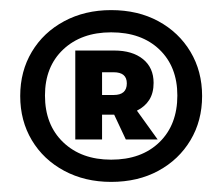

<svg xmlns="http://www.w3.org/2000/svg" viewBox="-20 -730 440 380"><path d="M200 -370Q148 -370 107 -392Q66 -414 43 -452.5Q20 -491 20 -540Q20 -589 43 -627.5Q66 -666 107 -688Q148 -710 200 -710Q253 -710 293.5 -688Q334 -666 357 -627.5Q380 -589 380 -540Q380 -491 357 -452.5Q334 -414 293.5 -392Q253 -370 200 -370ZM69 -541Q69 -483 105 -448.5Q141 -414 200 -414Q260 -414 295.5 -448.5Q331 -483 331 -541Q331 -598 295.5 -632Q260 -666 200 -666Q141 -666 105 -632Q69 -598 69 -541ZM129 -454V-630H206Q242 -630 263 -613Q284 -596 284 -566Q284 -546 275.5 -532.5Q267 -519 251 -511L292 -454H229L206 -503H182V-454ZM182 -542H205Q231 -542 231 -565Q231 -587 205 -587H182Z"/></svg>

Font: Tektur ExtraBold
Style: Regular
Weight: 800
Designer: Adam Jagosz
Foundry: Adam Jagosz
Version: Version 1.005;gftools[0.9.30]